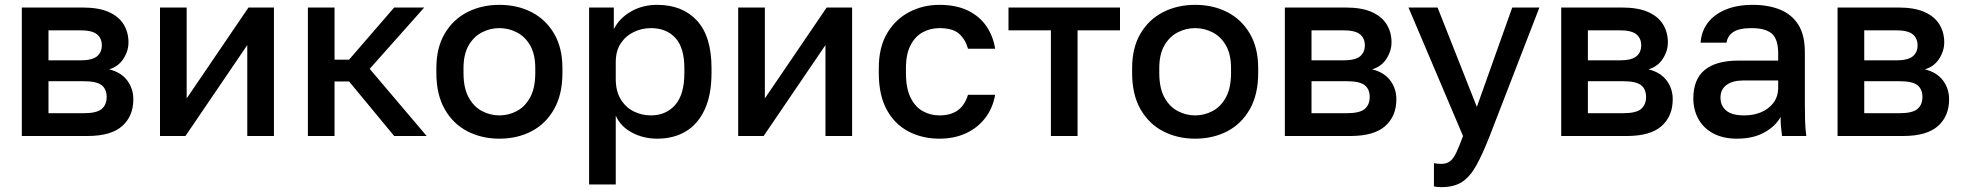

<svg xmlns="http://www.w3.org/2000/svg" viewBox="-20 -561 8100 792"><path d="M70 0V-530H320Q387 -530 428.5 -511.5Q470 -493 490 -460.5Q510 -428 510 -386Q510 -351 489 -318.5Q468 -286 430 -275Q479 -263 504.5 -229.5Q530 -196 530 -151Q530 -82 484 -41Q438 0 340 0ZM180 -94H325Q379 -94 399.5 -111.5Q420 -129 420 -161Q420 -193 399.5 -209.5Q379 -226 325 -226H180ZM180 -312H310Q360 -312 380 -328.5Q400 -345 400 -374Q400 -403 380 -419.5Q360 -436 310 -436H180Z M640 0V-530H750V-155L1005 -530H1110V0H1000V-375L745 0Z M1250 0V-530H1360V-315H1420L1606 -530H1730L1505 -277L1740 0H1606L1420 -225H1360V0Z M2040 11Q1967 11 1908 -19.5Q1849 -50 1814.5 -110.5Q1780 -171 1780 -260V-280Q1780 -364 1814.5 -422.5Q1849 -481 1908 -511Q1967 -541 2040 -541Q2114 -541 2172.5 -511Q2231 -481 2265.5 -422.5Q2300 -364 2300 -280V-260Q2300 -171 2265.5 -110.5Q2231 -50 2172.5 -19.5Q2114 11 2040 11ZM2040 -85Q2078 -85 2112 -103Q2146 -121 2167 -159.5Q2188 -198 2188 -260V-280Q2188 -337 2167 -373.5Q2146 -410 2112 -427.5Q2078 -445 2040 -445Q2002 -445 1968 -427.5Q1934 -410 1913 -373.5Q1892 -337 1892 -280V-260Q1892 -198 1913 -159.5Q1934 -121 1968 -103Q2002 -85 2040 -85Z M2410 200V-530H2512V-441Q2536 -487 2583.5 -514Q2631 -541 2691 -541Q2795 -541 2855 -476Q2915 -411 2915 -280V-260Q2915 -170 2887 -109.5Q2859 -49 2809 -19Q2759 11 2691 11Q2634 11 2587 -14Q2540 -39 2520 -84V200ZM2665 -85Q2727 -85 2765 -128Q2803 -171 2803 -260V-280Q2803 -364 2766 -404.5Q2729 -445 2665 -445Q2628 -445 2594.5 -429Q2561 -413 2540.5 -382Q2520 -351 2520 -305V-235Q2520 -185 2540.5 -151.5Q2561 -118 2594 -101.5Q2627 -85 2665 -85Z M3025 0V-530H3135V-155L3390 -530H3495V0H3385V-375L3130 0Z M3855 11Q3784 11 3727 -19Q3670 -49 3637.5 -109Q3605 -169 3605 -260V-280Q3605 -366 3639.5 -424Q3674 -482 3731 -511.5Q3788 -541 3855 -541Q3925 -541 3973.5 -517Q4022 -493 4049.5 -452Q4077 -411 4085 -360H3973Q3963 -397 3937 -421Q3911 -445 3855 -445Q3818 -445 3786.5 -428Q3755 -411 3736 -374.5Q3717 -338 3717 -280V-260Q3717 -197 3736 -158.5Q3755 -120 3786.5 -102.5Q3818 -85 3855 -85Q3902 -85 3931 -106Q3960 -127 3973 -170H4085Q4075 -114 4043.5 -73.5Q4012 -33 3964 -11Q3916 11 3855 11Z M4315 0V-436H4140V-530H4600V-436H4425V0Z M4910 11Q4837 11 4778 -19.5Q4719 -50 4684.5 -110.5Q4650 -171 4650 -260V-280Q4650 -364 4684.5 -422.5Q4719 -481 4778 -511Q4837 -541 4910 -541Q4984 -541 5042.5 -511Q5101 -481 5135.5 -422.5Q5170 -364 5170 -280V-260Q5170 -171 5135.5 -110.5Q5101 -50 5042.5 -19.5Q4984 11 4910 11ZM4910 -85Q4948 -85 4982 -103Q5016 -121 5037 -159.5Q5058 -198 5058 -260V-280Q5058 -337 5037 -373.5Q5016 -410 4982 -427.5Q4948 -445 4910 -445Q4872 -445 4838 -427.5Q4804 -410 4783 -373.5Q4762 -337 4762 -280V-260Q4762 -198 4783 -159.5Q4804 -121 4838 -103Q4872 -85 4910 -85Z M5280 0V-530H5530Q5597 -530 5638.5 -511.5Q5680 -493 5700 -460.5Q5720 -428 5720 -386Q5720 -351 5699 -318.5Q5678 -286 5640 -275Q5689 -263 5714.5 -229.5Q5740 -196 5740 -151Q5740 -82 5694 -41Q5648 0 5550 0ZM5390 -94H5535Q5589 -94 5609.5 -111.5Q5630 -129 5630 -161Q5630 -193 5609.5 -209.5Q5589 -226 5535 -226H5390ZM5390 -312H5520Q5570 -312 5590 -328.5Q5610 -345 5610 -374Q5610 -403 5590 -419.5Q5570 -436 5520 -436H5390Z M5925 211Q5910 211 5895 208V112Q5910 115 5925 115Q5947 115 5961 104.5Q5975 94 5987 69Q5999 44 6015 0L5790 -530H5910L6072 -120L6218 -530H6330L6125 0Q6096 74 6070 121Q6044 168 6011 189.5Q5978 211 5925 211Z M6420 0V-530H6670Q6737 -530 6778.5 -511.5Q6820 -493 6840 -460.5Q6860 -428 6860 -386Q6860 -351 6839 -318.5Q6818 -286 6780 -275Q6829 -263 6854.5 -229.5Q6880 -196 6880 -151Q6880 -82 6834 -41Q6788 0 6690 0ZM6530 -94H6675Q6729 -94 6749.5 -111.5Q6770 -129 6770 -161Q6770 -193 6749.5 -209.5Q6729 -226 6675 -226H6530ZM6530 -312H6660Q6710 -312 6730 -328.5Q6750 -345 6750 -374Q6750 -403 6730 -419.5Q6710 -436 6660 -436H6530Z M7145 11Q7088 11 7047.5 -10.5Q7007 -32 6986 -70Q6965 -108 6965 -155Q6965 -234 7012 -272.5Q7059 -311 7150 -311H7315V-340Q7315 -400 7288.5 -422.5Q7262 -445 7205 -445Q7154 -445 7130 -429Q7106 -413 7102 -385H6995Q6998 -431 7024 -466Q7050 -501 7097.5 -521Q7145 -541 7210 -541Q7275 -541 7323.5 -521Q7372 -501 7398.5 -458.5Q7425 -416 7425 -346V-135Q7425 -93 7426 -61.5Q7427 -30 7431 0H7331Q7328 -23 7326.5 -39Q7325 -55 7325 -79Q7306 -42 7259.5 -15.5Q7213 11 7145 11ZM7175 -85Q7213 -85 7244.5 -98Q7276 -111 7295.5 -137Q7315 -163 7315 -200V-229H7170Q7128 -229 7102.5 -211Q7077 -193 7077 -158Q7077 -125 7100.5 -105Q7124 -85 7175 -85Z M7560 0V-530H7810Q7877 -530 7918.5 -511.5Q7960 -493 7980 -460.5Q8000 -428 8000 -386Q8000 -351 7979 -318.5Q7958 -286 7920 -275Q7969 -263 7994.5 -229.5Q8020 -196 8020 -151Q8020 -82 7974 -41Q7928 0 7830 0ZM7670 -94H7815Q7869 -94 7889.5 -111.5Q7910 -129 7910 -161Q7910 -193 7889.5 -209.5Q7869 -226 7815 -226H7670ZM7670 -312H7800Q7850 -312 7870 -328.5Q7890 -345 7890 -374Q7890 -403 7870 -419.5Q7850 -436 7800 -436H7670Z"/></svg>

Font: Golos Text Medium
Style: Regular
Weight: 500
Designer: A.Korolkova, Vitaly Kuzmin
Foundry: ParaType Ltd
Version: Version 2.004